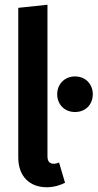

<svg xmlns="http://www.w3.org/2000/svg" viewBox="-20 -774 411 809"><path d="M177 15C207 15 235 6 254 -4L229 -89C223 -87 215 -84 206 -84C188 -84 180 -96 180 -115V-754L57 -741V-110C57 -33 103 15 177 15ZM296 -452C252 -452 221 -419 221 -377C221 -334 252 -302 296 -302C341 -302 371 -334 371 -377C371 -419 341 -452 296 -452Z"/></svg>

Font: Fira Sans Condensed Medium
Style: Regular
Weight: 500
Width: 3
Designer: Carrois Corporate & Edenspiekermann AG
Foundry: Carrois Corporate GbR & Edenspiekermann AG
Version: Version 4.202;PS 004.202;hotconv 1.0.88;makeotf.lib2.5.64775